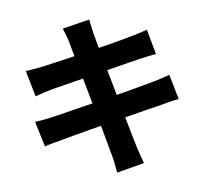

<svg xmlns="http://www.w3.org/2000/svg" viewBox="-92 -922 1185 1092"><g transform="rotate(-10 500.0 -376.5)"><path d="M357 -716Q352 -738 346.5 -757Q341 -776 335 -794L492 -819Q494 -804 496.5 -781Q499 -758 502 -739Q505 -723 511.5 -685Q518 -647 528.5 -593.5Q539 -540 551 -478Q563 -416 575 -352.5Q587 -289 598 -231.5Q609 -174 618 -129.5Q627 -85 632 -61Q637 -39 643.5 -12.5Q650 14 657 39L498 66Q494 38 492 11.5Q490 -15 485 -37Q481 -58 473.5 -100.5Q466 -143 455.5 -199Q445 -255 433 -317.5Q421 -380 409 -442.5Q397 -505 386.5 -560Q376 -615 368 -656Q360 -697 357 -716ZM86 -593Q111 -595 134.5 -596.5Q158 -598 182 -601Q203 -604 243 -609.5Q283 -615 334.5 -622.5Q386 -630 441.5 -638.5Q497 -647 549 -655.5Q601 -664 642 -671Q683 -678 705 -683Q730 -687 757.5 -693.5Q785 -700 805 -705L832 -560Q814 -559 785.5 -555Q757 -551 733 -548Q707 -544 663 -537Q619 -530 566 -521.5Q513 -513 458 -504Q403 -495 353 -487Q303 -479 265.5 -473Q228 -467 210 -464Q186 -459 164.5 -454Q143 -449 116 -442ZM88 -299Q109 -300 140.5 -303Q172 -306 196 -310Q223 -314 268 -321Q313 -328 369.5 -337Q426 -346 485.5 -355.5Q545 -365 601.5 -374.5Q658 -384 705 -392.5Q752 -401 780 -406Q809 -411 837 -418Q865 -425 886 -430L915 -285Q894 -284 864 -279Q834 -274 806 -269Q774 -264 726 -256.5Q678 -249 621 -239.5Q564 -230 504.5 -220.5Q445 -211 389.5 -201.5Q334 -192 290.5 -184.5Q247 -177 222 -172Q189 -166 162.5 -161.5Q136 -157 119 -152Z"/></g></svg>

Font: Noto Sans TC ExtraBold
Style: Regular
Weight: 800
Designer: Ryoko NISHIZUKA  (kana, bopomofo & ideographs); Paul D. Hunt (Latin, Greek & Cyrillic); Sandoll Communications , Soo-you
Foundry: Adobe
Version: Version 2.004-H2;hotconv 1.0.118;makeotfexe 2.5.65603